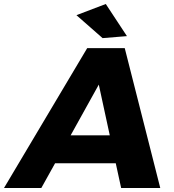

<svg xmlns="http://www.w3.org/2000/svg" viewBox="-79 -942 872 962"><path d="M528 0 501 -124H197L128 0H-59L358 -701H546L724 0ZM275 -264H471L416 -518ZM451 -922 557 -761 435 -751 304 -866Z"/></svg>

Font: Gontserrat
Style: Bold Italic
Weight: 700
Italic angle: -11.3°
Designer: Julieta Ulanovsky
Foundry: Julieta Ulanovsky
Version: Version 6.001